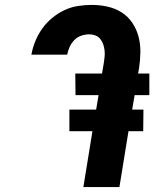

<svg xmlns="http://www.w3.org/2000/svg" viewBox="-20 -763 640 783"><path d="M467 0H320L357 -228H263V-316H372L382 -375H288L287 -463H396L403 -504Q405 -517 406.5 -530.5Q408 -544 406.5 -557Q405 -570 401 -582Q397 -594 389 -604Q381 -614 369 -618.5Q357 -623 344 -623Q328 -623 311.5 -617.5Q295 -612 283 -599.5Q271 -587 264 -571.5Q257 -556 254 -540H108Q113 -568 124 -595Q135 -622 152 -646Q169 -670 192.5 -689.5Q216 -709 242.5 -721.5Q269 -734 297.5 -738.5Q326 -743 354 -743Q387 -743 418.5 -736Q450 -729 476 -712.5Q502 -696 519.5 -670Q537 -644 545 -613.5Q553 -583 552.5 -550Q552 -517 547 -484L543 -463H589V-375H529L519 -316H565L564 -228H504Z"/></svg>

Font: Iosevka Heavy Extended
Style: Italic
Weight: 900
Width: 7
Italic angle: -9°
Monospace: yes
Designer: Belleve Invis
Foundry: Belleve Invis
Version: Version 32.5.0; ttfautohint (v1.8.4)